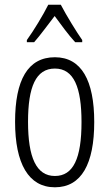

<svg xmlns="http://www.w3.org/2000/svg" viewBox="-20 -785 464 815"><path d="M238 -765H185C163 -721 123 -655 94 -615V-606H125C150 -634 184 -681 212 -717C240 -679 271 -636 299 -606H329V-615C307 -646 262 -719 238 -765ZM380 -267C380 -443 326 -542 213 -542C98 -542 44 -445 44 -268C44 -91 101 10 213 10C326 10 380 -90 380 -267ZM99 -268C99 -416 132 -494 213 -494C294 -494 326 -413 326 -267C326 -112 291 -38 213 -38C134 -38 99 -117 99 -268Z"/></svg>

Font: Noto Sans UI Condensed Light
Style: Regular
Weight: 300
Width: 3
Designer: Monotype Design Team
Foundry: Monotype Imaging Inc.
Version: Version 1.901